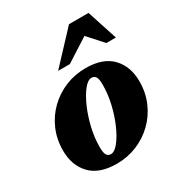

<svg xmlns="http://www.w3.org/2000/svg" viewBox="-164 -781 847 908"><g transform="rotate(-30 260.0 -327.5)"><path d="M308.5 -451Q403 -451 450.8 -401Q498.5 -351 498.5 -270Q498.5 -208.5 476 -156.5Q453.5 -104.5 413.8 -66Q374 -27.5 322.2 -6.2Q270.5 15 211.5 15Q117 15 69.2 -35Q21.5 -85 21.5 -166Q21.5 -227.5 44 -279.5Q66.5 -331.5 106.2 -370Q146 -408.5 197.8 -429.8Q249.5 -451 308.5 -451ZM210 -38.5Q230 -38.5 252.5 -66.5Q275 -94.5 295 -139.8Q315 -185 327.5 -238.2Q340 -291.5 340 -342Q340 -375 332.2 -386.2Q324.5 -397.5 310 -397.5Q290 -397.5 267.5 -369.5Q245 -341.5 225 -296.2Q205 -251 192.5 -197.8Q180 -144.5 180 -94Q180 -61 187.8 -49.8Q195.5 -38.5 210 -38.5ZM190 -504.5 345 -670H451.5L505.5 -504.5H453.5L380.5 -585.5L254 -504.5Z"/></g></svg>

Font: Newsreader Text ExtraBold
Style: Italic
Weight: 800
Italic angle: -17°
Designer: Hugues Gentile
Foundry: Production Type
Version: Version 1.001